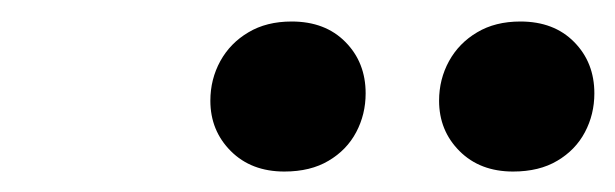

<svg xmlns="http://www.w3.org/2000/svg" viewBox="-20 -690 586 183"><path d="M251 -526.5Q219.5 -526.5 200 -546Q180.5 -565.5 180.5 -594Q180.5 -614.5 190 -631.8Q199.5 -649 216.8 -659.2Q234 -669.5 258 -669.5Q290 -669.5 309.2 -650Q328.5 -630.5 328.5 -601Q328.5 -581 319.5 -564Q310.5 -547 293.2 -536.8Q276 -526.5 251 -526.5ZM469 -526.5Q437.5 -526.5 418 -546Q398.5 -565.5 398.5 -594Q398.5 -614.5 408 -631.8Q417.5 -649 434.8 -659.2Q452 -669.5 476 -669.5Q508 -669.5 527.2 -650Q546.5 -630.5 546.5 -601Q546.5 -581 537.5 -564Q528.5 -547 511.2 -536.8Q494 -526.5 469 -526.5Z"/></svg>

Font: Newsreader 16pt 16pt ExtraBold
Style: Italic
Weight: 800
Italic angle: -17°
Version: Version 1.003